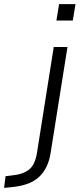

<svg xmlns="http://www.w3.org/2000/svg" viewBox="-137 -723 392 936"><path d="M138 -623 151 -703H231L218 -623ZM-117 193 -110 136 -63 130Q-22 125 5.5 103Q33 81 43 24L125 -494H192L110 21Q104 60 90 89Q76 118 54.5 138.5Q33 159 2.5 171Q-28 183 -68 188Z"/></svg>

Font: Nunito Sans 7pt SemiCondensed Light
Style: Italic
Weight: 300
Width: 4
Italic angle: -9°
Designer: Vernon Adams
Foundry: Vernon Adams
Version: Version 3.101;gftools[0.9.27]